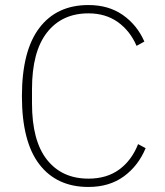

<svg xmlns="http://www.w3.org/2000/svg" viewBox="-20 -730 653 762"><path d="M331 12Q205 12 136 -78Q67 -168 67 -348Q67 -528 136 -619Q205 -710 331 -710Q411 -710 467.5 -670.5Q524 -631 553 -565L522 -548Q496 -608 447.5 -642.5Q399 -677 331 -677Q226 -677 166.5 -601Q107 -525 107 -376V-320Q107 -171 166.5 -96Q226 -21 331 -21Q404 -21 453.5 -57.5Q503 -94 528 -158L558 -142Q529 -72 471.5 -30Q414 12 331 12Z"/></svg>

Font: IBM Plex Sans Hebrew ExtLt
Style: Regular
Weight: 200
Designer: Mike Abbink, Paul van der Laan, Pieter van Rosmalen, Yanek Iontef
Foundry: Bold Monday
Version: Version 1.3